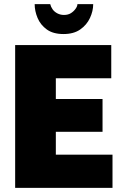

<svg xmlns="http://www.w3.org/2000/svg" viewBox="-20 -905 591 925"><path d="M53 0V-688H516V-528H249V-428H474V-270H249V-160H522V0ZM286 -741Q236 -741 205.5 -763Q175 -785 161 -818.5Q147 -852 147 -885H222Q225 -872 233.5 -860Q242 -848 256.5 -840.5Q271 -833 288 -833Q308 -833 321.5 -841.5Q335 -850 344 -862.5Q353 -875 353 -885H429Q429 -852 413.5 -818.5Q398 -785 366.5 -763Q335 -741 286 -741Z"/></svg>

Font: Archivo Condensed Black
Style: Regular
Weight: 900
Width: 3
Designer: Hector Gatti
Foundry: Omnibus-Type
Version: Version 2.001